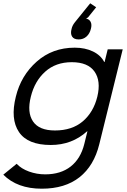

<svg xmlns="http://www.w3.org/2000/svg" viewBox="-26 -929 767 1164"><path d="M564 -343Q587 -438 547 -495Q507 -552 409 -552Q312 -552 248 -494.5Q184 -437 161 -343Q137 -248 174 -193Q211 -138 307 -138Q411 -138 476 -193.5Q541 -249 564 -343ZM627 -630H718L576 -55Q544 76 456 145.5Q368 215 227 215Q79 215 -6 130L75 64Q103 94 150 111Q197 128 248 128Q342 128 402.5 80.5Q463 33 485 -56L504 -133H502Q410 -50 282 -50Q142 -50 89 -128.5Q36 -207 70 -343Q101 -471 196.5 -555.5Q292 -640 427 -640Q490 -640 537.5 -617Q585 -594 606 -553H608ZM521 -909 557 -885 508 -824 496 -816Q515 -813 523.5 -796.5Q532 -780 525 -754Q518 -725 498.5 -707.5Q479 -690 451 -690Q422 -690 411 -707.5Q400 -725 408 -754Q412 -774 428 -794Z"/></svg>

Font: Sinkin Sans 400 Italic
Style: Italic
Weight: 400
Italic angle: -112°
Designer: Keith Bates
Foundry: K-Type
Version: Sinkin Sans (version 1.0)  by Keith Bates   •   © 2014   www